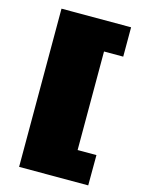

<svg xmlns="http://www.w3.org/2000/svg" viewBox="-119 -860 683 929"><g transform="rotate(15 222.0 -396.0)"><path d="M70.8 0V-792.5H419.4V-645.5H323.2V-151.9H417.5L417 0Z"/></g></svg>

Font: Bevan
Style: Regular
Weight: 400
Foundry: vernon adams
Version: Version 1.000